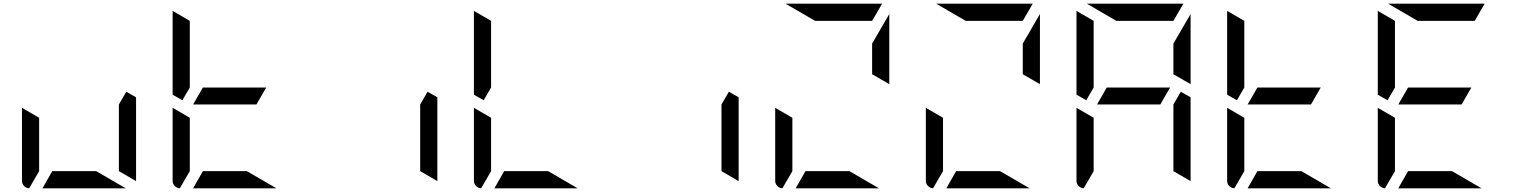

<svg xmlns="http://www.w3.org/2000/svg" viewBox="-20 -1020 8200 1040"><path d="M661 0H210L263 -93H501ZM138 0Q122 -1 110.5 -12.5Q99 -24 99 -41V-436L192 -382V-93ZM717 -493V-41V-39L624 -93V-454L664 -523Z M1026 -454 1079 -546H1422L1369 -454ZM1008 -546 968 -477 915 -507V-959V-961L1008 -907ZM1477 0H1026L1079 -93H1317ZM954 0Q938 -1 926.5 -12.5Q915 -24 915 -41V-436L1008 -382V-93Z M2349 -493V-41V-39L2256 -93V-454L2296 -523Z M2640 -546 2600 -477 2547 -507V-959V-961L2640 -907ZM3109 0H2658L2711 -93H2949ZM2586 0Q2570 -1 2558.5 -12.5Q2547 -24 2547 -41V-436L2640 -382V-93Z M3981 -493V-41V-39L3888 -93V-454L3928 -523Z M4797 -564 4704 -618V-784L4797 -944ZM4395 -907 4235 -1000H4756H4758L4704 -907ZM4741 0H4290L4343 -93H4581ZM4218 0Q4202 -1 4190.5 -12.5Q4179 -24 4179 -41V-436L4272 -382V-93Z M5613 -564 5520 -618V-784L5613 -944ZM5211 -907 5051 -1000H5572H5574L5520 -907ZM5557 0H5106L5159 -93H5397ZM5034 0Q5018 -1 5006.5 -12.5Q4995 -24 4995 -41V-436L5088 -382V-93Z M5922 -454 5975 -546H6318L6265 -454ZM6429 -564 6336 -618V-784L6429 -944ZM5904 -546 5864 -477 5811 -507V-959V-961L5904 -907ZM6027 -907 5867 -1000H6388H6390L6336 -907ZM5850 0Q5834 -1 5822.5 -12.5Q5811 -24 5811 -41V-436L5904 -382V-93ZM6429 -493V-41V-39L6336 -93V-454L6376 -523Z M6738 -454 6791 -546H7134L7081 -454ZM6720 -546 6680 -477 6627 -507V-959V-961L6720 -907ZM7189 0H6738L6791 -93H7029ZM6666 0Q6650 -1 6638.5 -12.5Q6627 -24 6627 -41V-436L6720 -382V-93Z M7554 -454 7607 -546H7950L7897 -454ZM7536 -546 7496 -477 7443 -507V-959V-961L7536 -907ZM7659 -907 7499 -1000H8020H8022L7968 -907ZM8005 0H7554L7607 -93H7845ZM7482 0Q7466 -1 7454.5 -12.5Q7443 -24 7443 -41V-436L7536 -382V-93Z"/></svg>

Font: DSEG7 Modern Mini
Style: Regular
Weight: 400
Designer: Keshikan(Twitter:@keshinomi_88pro)
Version: Version 0.46